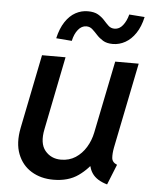

<svg xmlns="http://www.w3.org/2000/svg" viewBox="-53 -769 656 822"><g transform="rotate(5 275.5 -358.5)"><path d="M206.5 7.8Q152.8 7.8 112.3 -16.8Q71.8 -41.5 53.5 -88.4Q35.2 -135.3 48.3 -201.2L112.3 -519H213.4L150.4 -204.6Q137.7 -143.1 163.3 -111.8Q189 -80.6 231.9 -80.6Q267.1 -80.6 294.2 -98.1Q321.3 -115.7 339.1 -145Q356.9 -174.3 363.8 -208.5L426.8 -519H527.8L453.6 -151.9Q448.7 -126 450.2 -107.2Q451.7 -88.4 473.1 -79.6L438 7.8Q392.1 -5.4 373.3 -33.2Q354.5 -61 360.4 -91.8L394.5 -63H330.6L383.3 -97.2Q356.4 -52.7 313.7 -22.5Q271 7.8 206.5 7.8ZM233.9 -591.3 166.5 -596.7Q176.3 -639.6 195.1 -668Q213.9 -696.3 238.8 -710Q263.7 -723.6 291.5 -723.6Q319.3 -723.6 335.9 -713.9Q352.5 -704.1 363.8 -691.4Q375 -678.7 385.5 -668.9Q396 -659.2 411.6 -659.2Q432.1 -659.2 447 -678Q461.9 -696.8 469.2 -725.1L535.6 -720.2Q526.4 -678.2 507.3 -649.9Q488.3 -621.6 462.9 -607.4Q437.5 -593.3 409.7 -593.3Q383.8 -593.3 367.4 -603.3Q351.1 -613.3 339.6 -626Q328.1 -638.7 317.1 -648.7Q306.2 -658.7 291 -658.7Q270.5 -658.7 255.4 -639.9Q240.2 -621.1 233.9 -591.3Z"/></g></svg>

Font: Reddit Sans Medium
Style: Italic
Weight: 500
Italic angle: -11.25°
Designer: Stephen Hutchings
Version: Version 1.013